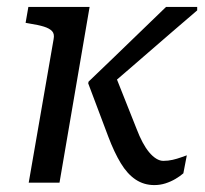

<svg xmlns="http://www.w3.org/2000/svg" viewBox="-20 -528 592 555"><path d="M313 -311 268 -255Q303 -285 338.5 -315.5Q374 -346 409 -376.5Q444 -407 479.5 -437.5Q515 -468 550 -498V-508H460Q423 -472 385.5 -436Q348 -400 311 -364Q274 -328 236 -292L235 -287L293 -133Q310 -88 329 -56.5Q348 -25 372 -9Q396 7 426 7Q443 7 458.5 2Q474 -3 487.5 -11Q501 -19 510 -27L520 -79Q514 -77 503 -73Q492 -69 479 -66Q466 -63 452 -63Q442 -63 431.5 -69.5Q421 -76 411 -88Q401 -100 392 -117Q383 -134 375 -155ZM152 0H63L135 -415Q138 -430 130.5 -438Q123 -446 107 -451Q91 -456 65 -460L54 -462L62 -508H239Z"/></svg>

Font: Roboto Serif 20pt
Style: Italic
Weight: 400
Italic angle: -10°
Designer: Greg Gazdowicz
Foundry: Commercial Type
Version: Version 1.008